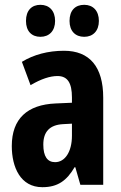

<svg xmlns="http://www.w3.org/2000/svg" viewBox="-20 -768 504 798"><path d="M88 -681C88 -638 112 -615 148 -615C185 -615 209 -640 209 -681C209 -723 185 -748 148 -748C112 -748 88 -725 88 -681ZM269 -681C269 -639 293 -615 330 -615C367 -615 391 -640 391 -681C391 -723 367 -748 330 -748C293 -748 269 -725 269 -681ZM246 -557C180 -557 120 -541 71 -511L107 -414C151 -440 188 -452 219 -452C261 -452 279 -423 279 -363V-341L211 -338C94 -333 29 -275 29 -161C29 -73 65 10 156 10C220 10 257 -17 290 -73H293L314 0H409V-362C409 -491 352 -557 246 -557ZM242 -252 279 -254V-204C279 -137 250 -94 209 -94C177 -94 160 -118 160 -167C160 -221 187 -249 242 -252Z"/></svg>

Font: Noto Sans Ethiopic ExtraCondensed
Style: Bold
Weight: 700
Width: 2
Designer: Monotype Design Team
Foundry: Monotype Imaging Inc.
Version: Version 2.102